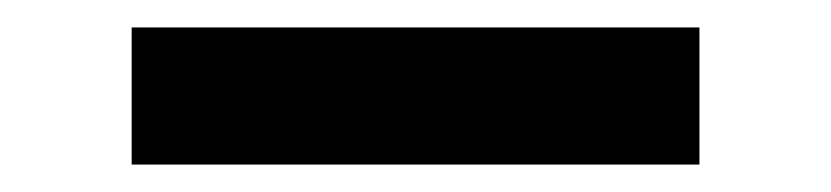

<svg xmlns="http://www.w3.org/2000/svg" viewBox="-20 -362 606 140"><path d="M76 -242V-342H490V-242Z"/></svg>

Font: DM Sans 20pt SemiBold
Style: Regular
Weight: 600
Version: Version 4.004;gftools[0.9.30]